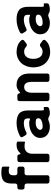

<svg xmlns="http://www.w3.org/2000/svg" viewBox="1036 -1799 774 2886"><g transform="rotate(-90 1423.0 -356.0)"><path d="M107 -33V-341Q107 -356 98 -365Q89 -374 74 -374H50Q35 -374 26 -383Q17 -392 17 -407V-449Q17 -464 26 -473Q35 -482 50 -482H74Q89 -482 98 -491Q107 -500 107 -515V-565Q107 -651 145 -687Q183 -723 268 -723Q305 -723 341 -717Q351 -715 356.5 -708Q362 -701 362 -692V-615Q362 -601 346 -604Q345 -605 342 -605L335 -608Q334 -608 333 -608.5Q332 -609 331 -609Q315 -612 297 -612Q232 -612 232 -549V-515Q232 -500 241 -491Q250 -482 265 -482H329Q344 -482 353 -473Q362 -464 362 -449V-407Q362 -392 353 -383Q344 -374 329 -374H265Q250 -374 241 -365Q232 -356 232 -341V-33Q232 -18 223 -9Q214 0 199 0H140Q125 0 116 -9Q107 -18 107 -33Z M429 -33V-449Q429 -464 438 -473Q447 -482 462 -482H513Q541 -482 546 -453V-450Q547 -434 554 -434Q559 -434 568 -443Q588 -467 619.5 -480.5Q651 -494 683 -494Q691 -494 699 -493.5Q707 -493 714 -492L726 -489Q738 -486 738 -474V-380Q738 -365 722 -368Q716 -370 706 -372Q698 -373 687.5 -373.5Q677 -374 664 -374Q611 -374 583 -341.5Q555 -309 555 -258V-33Q555 -18 546 -9Q537 0 522 0H462Q447 0 438 -9Q429 -18 429 -33Z M977 6Q900 10 846 -28Q793 -66 793 -138Q793 -179 812.5 -209.5Q832 -240 862.5 -260.5Q893 -281 930 -292Q967 -303 1003 -304Q1026 -306 1047 -301Q1054 -299 1060 -297Q1066 -295 1071 -293Q1086 -286 1086 -302V-318Q1086 -360 1068 -373Q1050 -385 1017 -385Q982 -385 947 -375.5Q912 -366 880 -349Q870 -343 860 -343Q843 -343 832 -361L809 -400Q801 -412 804.5 -424Q808 -436 821 -443Q866 -467 916 -480.5Q966 -494 1017 -494Q1112 -494 1159 -455Q1206 -416 1206 -318V-108Q1206 -87 1216 -84Q1223 -82 1237 -85Q1258 -90 1258 -69V-35Q1258 -18 1245 -10.5Q1232 -3 1218 -1Q1196 6 1165 6Q1133 6 1113 -6Q1097 -18 1078 -18Q1065 -18 1054 -13Q1021 3 977 6ZM974 -102Q1028 -105 1059 -123Q1090 -139 1088 -171Q1086 -194 1066 -201Q1046 -208 1013 -206Q968 -205 940 -183Q913 -160 914 -137Q916 -120 930 -111Q944 -100 974 -102Z M1346 -33V-449Q1346 -464 1355 -473Q1364 -482 1379 -482H1431Q1443 -482 1451.5 -474.5Q1460 -467 1462 -455Q1464 -441 1471 -441Q1476 -441 1483 -448Q1507 -470 1532 -482Q1557 -494 1591 -494Q1635 -494 1667 -479.5Q1699 -465 1720 -439.5Q1741 -414 1751 -379.5Q1761 -345 1761 -304V-33Q1761 -18 1752 -9Q1743 0 1728 0H1668Q1653 0 1644 -9Q1635 -18 1635 -33V-273Q1635 -292 1631.5 -311Q1628 -330 1619.5 -345.5Q1611 -361 1596.5 -370.5Q1582 -380 1559 -380Q1534 -380 1517.5 -370Q1501 -360 1491 -344Q1481 -328 1476.5 -307.5Q1472 -287 1472 -266V-33Q1472 -18 1463 -9Q1454 0 1439 0H1379Q1364 0 1355 -9Q1346 -18 1346 -33Z M2088 11Q2033 11 1989 -9Q1945 -29 1915 -63Q1885 -97 1869 -143Q1853 -189 1853 -241Q1853 -295 1869.5 -341Q1886 -387 1916.5 -421Q1947 -455 1990.5 -474.5Q2034 -494 2088 -494Q2136 -494 2182 -477Q2228 -460 2260 -422Q2269 -412 2267 -400Q2265 -388 2254 -379L2211 -347Q2200 -339 2189 -339Q2173 -339 2157 -355Q2132 -380 2088 -380Q2058 -380 2038 -368Q2018 -356 2005 -336.5Q1992 -317 1986.5 -292Q1981 -267 1981 -241Q1981 -216 1987 -191Q1993 -166 2005.5 -146.5Q2018 -127 2038.5 -115Q2059 -103 2088 -103Q2130 -103 2158 -129Q2174 -143 2189 -143Q2200 -143 2210 -136L2254 -104Q2265 -95 2267 -83Q2269 -71 2260 -61Q2228 -23 2182 -6Q2136 11 2088 11Z M2535 6Q2458 10 2404 -28Q2351 -66 2351 -138Q2351 -179 2370.5 -209.5Q2390 -240 2420.5 -260.5Q2451 -281 2488 -292Q2525 -303 2561 -304Q2584 -306 2605 -301Q2612 -299 2618 -297Q2624 -295 2629 -293Q2644 -286 2644 -302V-318Q2644 -360 2626 -373Q2608 -385 2575 -385Q2540 -385 2505 -375.5Q2470 -366 2438 -349Q2428 -343 2418 -343Q2401 -343 2390 -361L2367 -400Q2359 -412 2362.5 -424Q2366 -436 2379 -443Q2424 -467 2474 -480.5Q2524 -494 2575 -494Q2670 -494 2717 -455Q2764 -416 2764 -318V-108Q2764 -87 2774 -84Q2781 -82 2795 -85Q2816 -90 2816 -69V-35Q2816 -18 2803 -10.5Q2790 -3 2776 -1Q2754 6 2723 6Q2691 6 2671 -6Q2655 -18 2636 -18Q2623 -18 2612 -13Q2579 3 2535 6ZM2532 -102Q2586 -105 2617 -123Q2648 -139 2646 -171Q2644 -194 2624 -201Q2604 -208 2571 -206Q2526 -205 2498 -183Q2471 -160 2472 -137Q2474 -120 2488 -111Q2502 -100 2532 -102Z"/></g></svg>

Font: Higure Gothic Black
Style: Regular
Weight: 900
Designer: Yoshimichi Ohira
Foundry: Positype
Version: Version 1.000